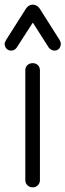

<svg xmlns="http://www.w3.org/2000/svg" viewBox="-40 -797 282 827"><path d="M101 10Q87 10 78 1Q69 -8 69 -21V-494Q69 -508 78 -516.5Q87 -525 101 -525Q114 -525 123 -516.5Q132 -508 132 -494V-21Q132 -8 123 1Q114 10 101 10ZM8 -579Q-4 -579 -12 -587.5Q-20 -596 -20 -609Q-20 -612 -18 -616Q-16 -620 -13 -626L72 -760Q78 -769 86 -773Q94 -777 101 -777Q109 -777 117 -773Q125 -769 131 -760L216 -626Q219 -620 220.5 -616.5Q222 -613 222 -609Q222 -596 214.5 -587.5Q207 -579 194 -579Q188 -579 181.5 -582.5Q175 -586 170 -592L82 -730H121L32 -592Q28 -586 21.5 -582.5Q15 -579 8 -579Z"/></svg>

Font: National Park Light
Style: Regular
Weight: 300
Designer: Andrea Herstowski, Ben Hoepner
Version: Version 1.009